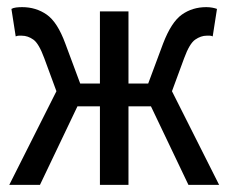

<svg xmlns="http://www.w3.org/2000/svg" viewBox="-20 -518 640 538"><path d="M6 0 149 -284H260V-486H340V-284H451L594 0H508L403 -220H340V0H260V-220H197L92 0ZM146 -241 104 -355Q89 -396 73.5 -407Q58 -418 41 -418Q36 -418 32.5 -418Q29 -418 24 -416L12 -493Q17 -496 25 -497Q33 -498 42 -498Q81 -498 111 -477Q141 -456 163 -396L217 -251ZM454 -241 383 -251 437 -396Q460 -456 489.5 -477Q519 -498 558 -498Q567 -498 575 -496.5Q583 -495 588 -493L576 -416Q572 -418 568 -418Q564 -418 559 -418Q543 -418 527 -407Q511 -396 496 -355Z"/></svg>

Font: Source Code Pro
Style: Regular
Weight: 400
Monospace: yes
Designer: Paul D. Hunt, Teo Tuominen
Foundry: Adobe Systems Incorporated
Version: Version 1.018;hotconv 1.0.116;makeotfexe 2.5.65601